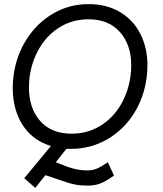

<svg xmlns="http://www.w3.org/2000/svg" viewBox="-20 -716 795 935"><path d="M228 -5Q137 -33 89.5 -108.5Q42 -184 42 -287Q42 -320 46 -347Q59 -446 110 -525.5Q161 -605 239.5 -650.5Q318 -696 412 -696Q499 -696 564 -657.5Q629 -619 663.5 -551Q698 -483 698 -397Q698 -365 694 -338Q681 -239 630 -160Q579 -81 499.5 -36Q420 9 325 9H303L252 74L308 96Q358 114 404 114Q429 114 449.5 106Q470 98 505 74L535 139Q491 170 464.5 179Q438 188 408 188Q374 188 345 182.5Q316 177 284 165L201 137L152 199L98 152ZM616 -348Q619 -374 619 -398Q619 -498 564 -560Q509 -622 411 -622Q335 -622 274 -585.5Q213 -549 174 -485Q135 -421 124 -340Q121 -315 121 -290Q121 -189 175.5 -127Q230 -65 329 -65Q405 -65 466.5 -102Q528 -139 566.5 -203Q605 -267 616 -348Z"/></svg>

Font: Bellota
Style: Bold Italic
Weight: 700
Italic angle: -7.5°
Designer: Kemie Guaida
Foundry: Kemie Guaida
Version: Version 4.001